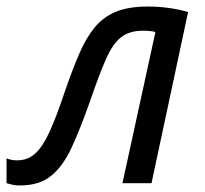

<svg xmlns="http://www.w3.org/2000/svg" viewBox="-64 -561 628 588"><path d="M-3 7Q-16 7 -27 4.5Q-38 2 -44 0V-76Q-30 -70 -11 -70Q21 -70 44 -91Q67 -112 88 -158Q109 -204 134 -279Q157 -346 178 -395Q199 -444 225.5 -476.5Q252 -509 291 -525Q330 -541 388 -541Q422 -541 454 -536.5Q486 -532 512 -524L400 0H311L412 -463Q405 -465 395 -466Q385 -467 374 -467Q333 -467 307.5 -447.5Q282 -428 261 -381Q240 -334 211 -249Q182 -167 155.5 -109.5Q129 -52 92.5 -22.5Q56 7 -3 7Z"/></svg>

Font: Noto IKEA Latin
Style: Italic
Weight: 400
Italic angle: -12°
Designer: Monotype Design Team
Foundry: Monotype Imaging Inc.
Version: Version 1.0